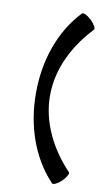

<svg xmlns="http://www.w3.org/2000/svg" viewBox="-96 -885 550 968"><g transform="rotate(10 179.0 -400.5)"><path d="M243 -835C133 -719 84 -560 84 -400C84 -240 133 -81 243 35C249 41 271 31 291 12C311 -8 323 -29 317 -35C222 -135 156 -262 156 -400C156 -538 222 -665 317 -765C323 -771 311 -792 291 -812C271 -831 249 -841 243 -835Z"/></g></svg>

Font: Nupuram Medium
Style: Regular
Weight: 500
Designer: Santhosh Thottingal (santhosh.thottingal@gmail.com)
Foundry: SMC
Version: Version 1.000